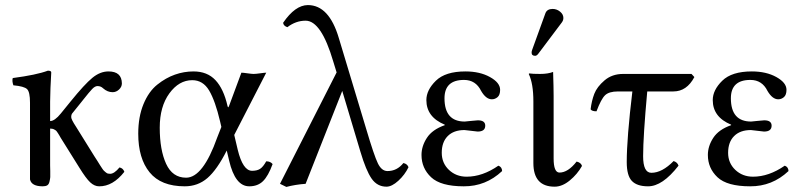

<svg xmlns="http://www.w3.org/2000/svg" viewBox="-20 -718 3138 750"><path d="M97.2 -316.9Q97.2 -358.9 85.7 -369.9Q74.2 -380.9 32.2 -384.8Q26.4 -401.9 29.8 -413.1Q122.6 -425.3 167 -441.9Q180.2 -441.9 180.2 -435.1Q176.3 -371.1 175.8 -321.3V-245.1Q193.8 -245.1 217.8 -274.9L255.9 -321.8Q310.1 -388.7 340.6 -413.8Q371.1 -439 403.8 -439Q455.6 -439 456.1 -392.1Q456.1 -378.9 445.1 -368.4Q434.1 -357.9 419.9 -357.9Q399.9 -357.9 382.8 -373Q374 -381.8 360.8 -381.8Q351.1 -381.8 340.1 -370.4Q329.1 -358.9 305.2 -328.6Q298.8 -320.8 295.9 -316.9L261.2 -273.9Q258.3 -270 258.1 -261Q257.8 -252 276.9 -223.1L349.1 -106.9Q354 -100.1 360.6 -89.1Q367.2 -78.1 370.6 -73Q374 -67.9 378.4 -61Q382.8 -54.2 386 -51Q389.2 -47.9 393.6 -44.4Q397.9 -41 401.4 -40Q404.8 -39.1 410.2 -39.1Q426.3 -39.1 446.8 -64Q460.9 -61 465.8 -46.9Q420.9 10.3 367.2 9.8Q349.1 9.8 332.5 -5.6Q315.9 -21 290 -63L216.8 -180.2Q215.8 -182.1 212.4 -188Q209 -193.8 207.5 -196Q206.1 -198.2 203.1 -202.6Q200.2 -207 198 -208.5Q195.8 -210 192.4 -211.9Q189 -213.9 185.1 -214.8Q181.2 -215.8 175.8 -215.8V-71.8Q175.8 -66.9 176.3 -50Q176.8 -33.2 176.3 -26.1Q175.8 -19 173.3 -8.5Q170.9 2 164.6 5.9Q158.2 9.8 147 9.8Q103 9.8 97.2 -17.1V-71.8Z M895 -190.9 908.7 -132.8Q928.7 -50.8 964.8 -50.8Q983.9 -50.8 995.8 -58.3Q1007.8 -65.9 1020 -87.9Q1036.1 -87.9 1044.9 -77.1Q1027.8 -30.3 1007.3 -10.3Q986.8 9.8 953.6 9.8Q898.4 9.8 875 -90.8L865.7 -129.9Q827.6 -54.7 790.3 -22.5Q752.9 9.8 701.7 9.8Q608.9 9.8 564.5 -44.7Q520 -99.1 520 -195.8Q520 -261.7 540.5 -311.3Q561 -360.8 594.5 -387.5Q627.9 -414.1 663.3 -426.5Q698.7 -439 735.8 -439Q789.6 -439 821.5 -405Q853.5 -371.1 868.7 -304.2Q871.1 -294.4 874 -302.7Q874.5 -303.7 875.5 -306.2L922.9 -434.1Q929.7 -434.1 946.8 -431.6Q963.9 -429.2 970.7 -429.2Q978.5 -429.2 996.1 -431.6Q1013.7 -434.1 1020 -434.1ZM844.7 -222.2 839.8 -243.2Q820.8 -324.2 796.9 -364.5Q772.9 -404.8 731 -404.8Q679.2 -404.8 641.6 -353.3Q604 -301.8 604 -219.2Q604 -132.3 628.9 -78.1Q653.8 -23.9 707 -23.9Q772.9 -23.9 828.6 -181.2Z M1575.7 -64.9Q1561.5 -35.2 1536.1 -12Q1510.7 11.2 1489.7 11.2Q1453.6 11.2 1431.6 -20.3Q1409.7 -51.8 1387.7 -126L1316.9 -362.8L1173.8 0Q1133.3 2.9 1098.6 12.2L1073.7 0L1294.9 -435.1L1281.7 -478Q1234.9 -637.2 1173.8 -637.2Q1135.7 -637.2 1102.5 -611.8Q1087.4 -616.7 1085.9 -628.9Q1132.8 -697.8 1182.6 -698.2Q1265.6 -698.2 1303.7 -568.8L1410.6 -213.9Q1441.4 -109.9 1456.1 -79.8Q1470.7 -49.8 1493.7 -49.8Q1530.8 -49.8 1555.7 -81.1Q1570.8 -78.1 1575.7 -64.9Z M1705.6 -121.1Q1705.6 -81.1 1733.6 -54.4Q1761.7 -27.8 1802.7 -27.8Q1864.7 -27.8 1926.8 -70.8Q1940.9 -65.9 1941.4 -49.8Q1877.4 10.3 1791.5 9.8Q1701.7 9.8 1664.1 -25.6Q1626.5 -61 1626.5 -112.8Q1626.5 -147 1647.5 -179.4Q1668.5 -211.9 1717.3 -229V-231Q1645.5 -260.7 1645.5 -327.1Q1645.5 -366.2 1682.6 -402.6Q1719.7 -439 1798.3 -439Q1854.5 -439 1894 -417Q1933.6 -395 1933.6 -367.2Q1933.6 -347.2 1923.6 -338.6Q1913.6 -330.1 1901.4 -330.1Q1878.4 -330.1 1859.4 -362.8Q1838.4 -405.8 1792.5 -405.8Q1716.3 -405.8 1716.3 -334Q1716.3 -243.2 1795.4 -243.2L1819.3 -245.6Q1843.3 -248 1846.7 -248Q1875.5 -248 1875.5 -227.1Q1875.5 -204.1 1845.7 -204.1Q1841.8 -204.1 1820.6 -207Q1799.3 -210 1794.4 -210Q1752.4 -210 1729 -186.5Q1705.6 -163.1 1705.6 -121.1Z M2138.7 -683.1Q2154.8 -683.1 2167.7 -672.6Q2180.7 -662.1 2180.7 -647.9Q2180.7 -638.2 2174.3 -629.9L2082.5 -507.8Q2076.7 -500 2070.3 -500Q2056.2 -500 2056.6 -513.2Q2056.6 -517.1 2058.6 -522.9L2110.4 -666Q2116.7 -683.1 2138.7 -683.1ZM2063.5 -321.8Q2063.5 -391.6 2045.4 -429.2L2047.4 -431.2Q2059.6 -429.2 2090.3 -429.2Q2120.1 -429.2 2140.6 -437Q2142.6 -375 2142.6 -342.8V-99.1Q2142.6 -43.9 2165.5 -43.9Q2198.7 -43.9 2232.4 -86.9Q2249.5 -83 2253.4 -69.8Q2235.4 -37.6 2205.8 -13.2Q2176.3 11.2 2146.5 11.2Q2063.5 11.2 2063.5 -81.1Z M2414.1 -429.2H2681.2L2692.4 -417Q2662.6 -360.8 2610.4 -360.8H2508.3Q2492.2 -185.1 2492.2 -107.9Q2492.2 -43 2524.4 -43Q2566.4 -43 2611.3 -88.9Q2626.5 -84 2630.4 -70.8Q2567.4 10.3 2511.2 9.8Q2468.3 9.8 2448.2 -11.2Q2428.2 -32.2 2428.2 -85Q2428.2 -177.7 2450.2 -360.8H2394Q2358.9 -360.8 2343.5 -345.9Q2328.1 -331.1 2310.1 -283.2Q2292 -283.2 2287.1 -291Q2291 -324.2 2301.5 -351.6Q2312 -378.9 2341.6 -404.1Q2371.1 -429.2 2414.1 -429.2Z M2824.2 -121.1Q2824.2 -81.1 2852.3 -54.4Q2880.4 -27.8 2921.4 -27.8Q2983.4 -27.8 3045.4 -70.8Q3059.6 -65.9 3060.1 -49.8Q2996.1 10.3 2910.2 9.8Q2820.3 9.8 2782.7 -25.6Q2745.1 -61 2745.1 -112.8Q2745.1 -147 2766.1 -179.4Q2787.1 -211.9 2835.9 -229V-231Q2764.2 -260.7 2764.2 -327.1Q2764.2 -366.2 2801.3 -402.6Q2838.4 -439 2917 -439Q2973.1 -439 3012.7 -417Q3052.2 -395 3052.2 -367.2Q3052.2 -347.2 3042.2 -338.6Q3032.2 -330.1 3020 -330.1Q2997.1 -330.1 2978 -362.8Q2957 -405.8 2911.1 -405.8Q2835 -405.8 2835 -334Q2835 -243.2 2914.1 -243.2L2938 -245.6Q2961.9 -248 2965.3 -248Q2994.1 -248 2994.1 -227.1Q2994.1 -204.1 2964.4 -204.1Q2960.4 -204.1 2939.2 -207Q2918 -210 2913.1 -210Q2871.1 -210 2847.7 -186.5Q2824.2 -163.1 2824.2 -121.1Z"/></svg>

Font: Linux Libertine
Style: Regular
Weight: 400
Designer: Philipp H. Poll
Foundry: Philipp H. Poll
Version: Version 5.3.0 ; ttfautohint (v0.9)